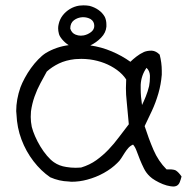

<svg xmlns="http://www.w3.org/2000/svg" viewBox="-20 -677 702 711"><path d="M652.3 -23.4Q649.4 -11.7 645.5 -2Q641.6 7.8 632.8 11.7Q627.9 13.7 621.1 13.7Q616.2 13.7 611.3 12.7Q597.7 10.7 583 4.9Q568.4 -1 555.2 -8.8Q542 -16.6 535.2 -23.4Q521.5 -36.1 513.2 -52.7Q504.9 -69.3 498 -86.4Q491.2 -103.5 485.8 -118.2Q480.5 -132.8 472.7 -141.6Q461.9 -136.7 455.1 -128.9Q448.2 -121.1 441.9 -111.3Q435.5 -101.6 429.2 -91.3Q422.9 -81.1 414.1 -73.2Q393.6 -52.7 364.7 -36.6Q335.9 -20.5 302.7 -11.7Q274.4 -3.9 244.1 -3.9Q239.3 -3.9 234.4 -4.9Q199.2 -5.9 166 -20.5Q131.8 -43.9 104 -80.1Q76.2 -116.2 59.6 -160.2Q43 -204.1 41 -253.9Q40 -259.8 40 -265.6Q40 -308.6 55.7 -353.5Q61.5 -369.1 71.8 -388.2Q82 -407.2 94.7 -424.8Q107.4 -442.4 121.6 -457Q135.7 -471.7 149.4 -480.5Q188.5 -503.9 234.4 -509.8Q220.7 -518.6 210.4 -530.8Q200.2 -543 198.2 -551.8Q195.3 -562.5 195.3 -572.3Q195.3 -580.1 197.3 -587.9Q201.2 -605.5 211.9 -619.6Q222.7 -633.8 238.8 -643.6Q254.9 -653.3 273.4 -656.2Q281.2 -657.2 289.1 -657.2Q300.8 -657.2 311.5 -655.3Q330.1 -650.4 344.7 -640.1Q359.4 -629.9 368.2 -614.3Q374 -601.6 374 -585.9V-578.1Q372.1 -555.7 354.5 -537.6Q336.9 -519.5 314.5 -508.8Q355.5 -502.9 393.6 -486.8Q431.6 -470.7 462.9 -448.2Q471.7 -457 484.9 -467.3Q498 -477.5 512.7 -484.4Q525.4 -489.3 538.1 -489.3H543Q557.6 -488.3 571.3 -474.6Q579.1 -444.3 579.1 -415V-400.4Q576.2 -364.3 566.4 -330.6Q556.6 -296.9 542.5 -266.6Q528.3 -236.3 515.6 -210Q530.3 -164.1 548.3 -122.1Q566.4 -80.1 596.7 -49.8H607.4Q623 -49.8 630.9 -45.9Q641.6 -39.1 652.3 -23.4ZM522.5 -425.8Q502.9 -397.5 501 -363.3V-347.7Q501 -320.3 505.9 -288.1Q511.7 -299.8 519.5 -318.8Q527.3 -337.9 532.2 -358.4Q535.2 -375 535.2 -390.6V-397.5Q534.2 -415 522.5 -425.8ZM329.1 -581.1Q329.1 -597.7 315.4 -606.4Q302.7 -613.3 288.1 -613.3H285.2Q267.6 -612.3 253.9 -602.1Q240.2 -591.8 240.2 -571.3Q245.1 -554.7 259.8 -548.8Q269.5 -544.9 279.3 -544.9Q284.2 -544.9 290 -545.9Q304.7 -548.8 316.9 -558.1Q329.1 -567.4 329.1 -581.1ZM457 -216.8Q453.1 -256.8 449.2 -300.8Q446.3 -326.2 446.3 -350.6Q446.3 -367.2 447.3 -382.8Q434.6 -402.3 413.1 -418Q391.6 -433.6 366.2 -443.4Q340.8 -453.1 312.5 -457Q295.9 -459 281.2 -459Q269.5 -459 257.8 -458Q223.6 -454.1 198.2 -441.9Q172.9 -429.7 153.3 -412.1Q142.6 -392.6 129.9 -369.1Q117.2 -345.7 107.9 -319.3Q98.6 -293 94.7 -264.6Q93.8 -253.9 93.8 -244.1Q93.8 -225.6 97.7 -207Q101.6 -191.4 109.9 -172.4Q118.2 -153.3 129.4 -134.8Q140.6 -116.2 153.8 -100.6Q167 -85 179.7 -76.2Q199.2 -62.5 225.6 -58.6Q242.2 -55.7 260.7 -55.7Q270.5 -55.7 280.3 -56.6Q312.5 -66.4 336.9 -84Q361.3 -101.6 381.8 -123Q402.3 -144.5 420.4 -168.9Q438.5 -193.4 457 -216.8Z"/></svg>

Font: Crafty Girls
Style: Regular
Weight: 400
Designer: Crystal Kluge
Foundry: Font Diner, Inc DBA Tart Workshop
Version: Version 1.001